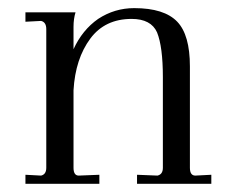

<svg xmlns="http://www.w3.org/2000/svg" viewBox="-20 -448 559 468"><path d="M495.1 -22V0H314V-22L363.8 -20Q377 -22.9 377 -39.1V-259.8Q377 -334 362.8 -369.1Q348.1 -401.9 300.8 -401.9Q235.8 -401.9 200.2 -354Q163.6 -304.7 159.2 -228V-39.1Q159.2 -20 171.9 -20L222.2 -22V0H42V-22L80.1 -20Q92.8 -22.9 92.8 -39.1V-377Q92.8 -394 80.1 -397L42 -395V-418H164.1Q159.2 -401.9 159.2 -382.8V-328.1Q180.7 -375 219.2 -401.9Q259.3 -428.2 307.1 -428.2Q380.4 -428.2 412.1 -395Q442.9 -362.8 442.9 -286.1V-39.1Q442.9 -20 456.1 -20Z"/></svg>

Font: Unna Light
Style: Regular
Weight: 300
Designer: Jorge de Buen Unna
Foundry: Omnibus-Type
Version: Version 2.007;PS 002.007;hotconv 1.0.88;makeotf.lib2.5.64775